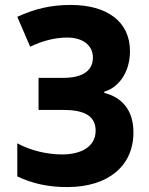

<svg xmlns="http://www.w3.org/2000/svg" viewBox="-20 -747 603 777"><path d="M256 10C417 9 520 -75 520 -211C520 -305 470 -354 402 -371V-376C458 -392 506 -452 506 -540C506 -660 413 -727 266 -727C185 -727 120 -711 50 -679L102 -558C155 -583 204 -595 252 -595C316 -595 356 -563 356 -514C356 -463 317 -432 237 -432H136V-302H239C331 -302 367 -271 367 -218C367 -154 309 -122 232 -122C170 -122 103 -138 50 -167V-33C109 -5 176 11 256 10Z"/></svg>

Font: Noto Sans Mono SemiCondensed ExtraBold
Style: Regular
Weight: 800
Width: 4
Designer: Monotype Design Team
Foundry: Monotype Imaging Inc.
Version: Version 2.014